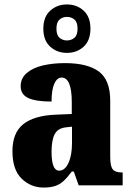

<svg xmlns="http://www.w3.org/2000/svg" viewBox="-20 -834 594 864"><path d="M176 10Q119 10 77.5 -30Q36 -70 36 -154Q36 -236 84.5 -275Q133 -314 231 -318L303 -321V-374Q303 -485 257 -485Q237 -485 224.5 -457.5Q212 -430 212 -377Q141 -377 107 -393Q73 -409 73 -446Q73 -482 100.5 -505.5Q128 -529 173 -539.5Q218 -550 272 -550Q374 -550 425 -512Q476 -474 476 -381V-128Q476 -87 487 -72.5Q498 -58 528 -58H532V0H334L312 -62H303Q283 -35 266 -19.5Q249 -4 228 3Q207 10 176 10ZM246 -66Q272 -66 288 -100.5Q304 -135 304 -191V-264L277 -261Q240 -257 226 -230Q212 -203 212 -151Q212 -66 246 -66ZM281 -596Q237 -596 206 -624Q175 -652 175 -705Q175 -758 206 -786Q237 -814 281 -814Q326 -814 356.5 -786Q387 -758 387 -705Q387 -652 356.5 -624Q326 -596 281 -596ZM281 -652Q301 -652 315 -664Q329 -676 329 -705Q329 -734 315 -746Q301 -758 281 -758Q262 -758 248 -746Q234 -734 234 -705Q234 -676 248 -664Q262 -652 281 -652Z"/></svg>

Font: Noto Serif Tamil Condensed Black
Style: Italic
Weight: 900
Width: 3
Italic angle: -12°
Designer: Indian Type Foundry, Tom Grace, and the Monotype Design Team
Foundry: Monotype Imaging Inc.
Version: Version 2.003; ttfautohint (v1.8.4.7-5d5b)